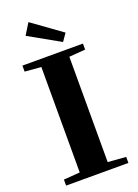

<svg xmlns="http://www.w3.org/2000/svg" viewBox="-162 -931 714 997"><g transform="rotate(-20 195.0 -432.5)"><path d="M263.2 -706.1 91.3 -802.7 129.4 -864.7 292 -747.6ZM22.9 0V-33.2L112.8 -40V-622.6L22.9 -629.9V-663.1H357.4V-629.9L267.6 -623V-41L367.2 -33.2V0Z"/></g></svg>

Font: Elstob 10pt
Style: Bold
Weight: 700
Designer: Peter S. Baker
Version: Version 1.015